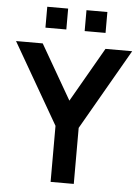

<svg xmlns="http://www.w3.org/2000/svg" viewBox="-60 -961 733 1007"><g transform="rotate(5 306.0 -457.0)"><path d="M354 -803.5V-913.5H464V-803.5ZM147.5 -803.5V-913.5H257.5V-803.5ZM245 0V-295L0 -720H140.5L306 -433L471 -720H611.5L367 -295V0Z"/></g></svg>

Font: Vela Sans Bd
Style: Bold
Weight: 700
Designer: Principal design: Mikhail Sharanda - project Manrope.
Design modification: Ravid Balaliev
Foundry: Mikhail Sharanda
Version: Version 1.001